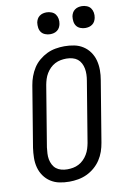

<svg xmlns="http://www.w3.org/2000/svg" viewBox="-102 -1007 708 1074"><g transform="rotate(-10 251.5 -469.5)"><path d="M203 8Q174 8 147 2.5Q120 -3 97.5 -17.5Q75 -32 59.5 -54Q44 -76 37 -102.5Q30 -129 30.5 -157.5Q31 -186 35 -214L92 -559Q96 -584 105 -608.5Q114 -633 128 -655Q142 -677 163 -694.5Q184 -712 207 -723Q230 -734 255.5 -738.5Q281 -743 306 -743Q335 -743 362 -737.5Q389 -732 411.5 -717.5Q434 -703 449.5 -681Q465 -659 472 -632.5Q479 -606 479 -577.5Q479 -549 474 -521L417 -176Q413 -151 404.5 -126.5Q396 -102 381.5 -80Q367 -58 346.5 -40.5Q326 -23 302.5 -12Q279 -1 253.5 3.5Q228 8 203 8ZM204 -62Q220 -62 236.5 -65Q253 -68 268.5 -76Q284 -84 296.5 -96.5Q309 -109 318 -124Q327 -139 332 -155Q337 -171 340 -187L397 -532Q400 -549 400.5 -566.5Q401 -584 398 -600Q395 -616 387.5 -630.5Q380 -645 368 -654.5Q356 -664 339.5 -668.5Q323 -673 305 -673Q289 -673 272.5 -670Q256 -667 240.5 -659Q225 -651 212.5 -638.5Q200 -626 191 -611Q182 -596 177 -580Q172 -564 169 -548L112 -203Q110 -186 109 -168.5Q108 -151 111 -135Q114 -119 121.5 -104.5Q129 -90 141 -80.5Q153 -71 169.5 -66.5Q186 -62 204 -62ZM440 -823Q426 -823 412 -828.5Q398 -834 390 -845Q382 -856 380 -870.5Q378 -885 380 -900Q382 -910 387 -919.5Q392 -929 401 -935.5Q410 -942 420 -944.5Q430 -947 441 -947Q455 -947 469 -941.5Q483 -936 491 -925Q499 -914 501.5 -899.5Q504 -885 501 -870Q499 -860 494 -850.5Q489 -841 480 -834.5Q471 -828 461 -825.5Q451 -823 440 -823ZM240 -823Q226 -823 212 -828.5Q198 -834 190 -845Q182 -856 180 -870.5Q178 -885 180 -900Q182 -910 187 -919.5Q192 -929 201 -935.5Q210 -942 220 -944.5Q230 -947 241 -947Q255 -947 269 -941.5Q283 -936 291 -925Q299 -914 301.5 -899.5Q304 -885 301 -870Q299 -860 294 -850.5Q289 -841 280 -834.5Q271 -828 261 -825.5Q251 -823 240 -823Z"/></g></svg>

Font: Iosevka Term Curly Oblique
Style: Regular
Weight: 400
Italic angle: -9°
Designer: Belleve Invis
Foundry: Belleve Invis
Version: Version 32.3.0